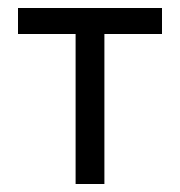

<svg xmlns="http://www.w3.org/2000/svg" viewBox="-20 -460 450 480"><path d="M169 0H241V-375H385V-440H25V-375H169Z"/></svg>

Font: Tilda Sans VF
Style: Regular
Weight: 400
Designer: ParaType Ltd
Foundry: ParaType Ltd
Version: Version 1.010